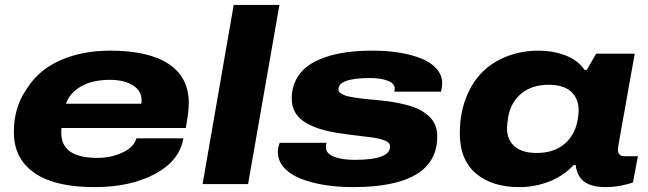

<svg xmlns="http://www.w3.org/2000/svg" viewBox="-20 -745 2622 777"><path d="M362.8 12.2Q260.7 12.2 188.5 -11.5Q116.2 -35.2 76.2 -85.2Q36.1 -135.3 36.1 -210Q36.1 -313.5 88.9 -386.2Q135.7 -461.9 224.1 -501Q312.5 -540 426.8 -540Q580.6 -540 662.4 -486.3Q744.1 -432.6 744.1 -327.1Q744.1 -292.5 731.9 -227.1H229Q228 -220.2 228 -207Q228 -106 374 -106Q429.7 -106 476.1 -127.9Q522.5 -149.9 532.2 -185.1H722.2Q706.5 -94.2 607.2 -41Q507.8 12.2 362.8 12.2ZM247.1 -325.2H551.8Q553.2 -332.5 553.2 -338.9Q553.2 -377.4 517.8 -399.7Q482.4 -421.9 424.8 -421.9Q355 -421.9 308.6 -395.8Q262.2 -369.6 247.1 -325.2Z M799.8 0 925.8 -725.1H1110.8L983.9 0Z M1408.7 12.2Q1348.6 12.2 1295.4 3.9Q1242.2 -4.4 1198.7 -21.2Q1155.3 -38.1 1129.9 -66.2Q1104.5 -94.2 1104.5 -130.9Q1104.5 -145.5 1111.8 -167H1301.8Q1298.8 -159.7 1298.8 -149.9Q1298.8 -123.5 1331.3 -110.8Q1363.8 -98.1 1415.5 -98.1Q1558.6 -98.1 1558.6 -151.9Q1558.6 -160.2 1553.2 -166.3Q1547.9 -172.4 1536.9 -176.5Q1525.9 -180.7 1512.9 -183.8Q1500 -187 1480.5 -189.5Q1460.9 -191.9 1442.6 -194.1Q1424.3 -196.3 1398.9 -199.5Q1373.5 -202.6 1352.5 -206.1Q1310.1 -212.4 1278.1 -222.2Q1246.1 -231.9 1218.3 -247.8Q1190.4 -263.7 1175.5 -288.6Q1160.6 -313.5 1160.6 -346.2Q1160.6 -388.7 1177.7 -421.9Q1194.8 -455.1 1224.4 -477.1Q1253.9 -499 1296.1 -513.4Q1338.4 -527.8 1385.7 -533.9Q1433.1 -540 1488.8 -540Q1545.9 -540 1595.7 -532Q1645.5 -523.9 1684.8 -508.3Q1724.1 -492.7 1746.8 -466.6Q1769.5 -440.4 1769.5 -407.2Q1769.5 -392.6 1764.6 -374H1575.7Q1576.2 -377 1576.7 -379.9Q1577.1 -382.8 1577.4 -384.3Q1577.6 -385.7 1577.6 -386.2Q1577.6 -407.2 1549.1 -418.2Q1520.5 -429.2 1479.5 -429.2Q1349.6 -429.2 1349.6 -383.8Q1349.6 -378.4 1352.3 -373.8Q1355 -369.1 1361.3 -365.7Q1367.7 -362.3 1374.5 -359.4Q1381.3 -356.4 1392.8 -354.2Q1404.3 -352.1 1414.1 -350.3Q1423.8 -348.6 1439.2 -346.7Q1454.6 -344.7 1465.8 -343.8Q1477.1 -342.8 1495.1 -341.1Q1513.2 -339.4 1524.9 -337.9Q1554.7 -335 1578.9 -330.6Q1603 -326.2 1630.1 -319.1Q1657.2 -312 1677.5 -301.3Q1697.8 -290.5 1714.8 -275.6Q1731.9 -260.7 1740.7 -239.7Q1749.5 -218.8 1749.5 -192.9Q1749.5 12.2 1408.7 12.2Z M2081.5 12.2Q1970.7 12.2 1905.8 -43.2Q1840.8 -98.6 1840.8 -205.1Q1840.8 -295.4 1873.5 -367.2Q1912.1 -452.6 1988.3 -496.3Q2064.5 -540 2159.7 -540Q2218.3 -540 2268.6 -520.8Q2318.8 -501.5 2345.7 -461.9H2354.5L2392.6 -527.8H2548.8L2527.8 -411.1Q2520 -366.2 2507.6 -297.4Q2495.1 -228.5 2487.8 -187Q2480.5 -145.5 2480.5 -140.1Q2480.5 -112.8 2507.8 -112.8H2561.5L2541.5 -6.8Q2524.4 0 2493.2 6.1Q2461.9 12.2 2430.7 12.2Q2351.1 12.2 2324.7 -30.8Q2312.5 -51.8 2309.6 -77.1H2301.8Q2258.3 -31.7 2201.2 -9.8Q2144 12.2 2081.5 12.2ZM2151.9 -126Q2221.7 -126 2264.6 -162.6Q2307.6 -199.2 2317.9 -261.2Q2321.8 -284.2 2321.8 -296.9Q2321.8 -346.2 2291.3 -374Q2260.7 -401.9 2200.7 -401.9Q2132.8 -401.9 2090.1 -366.7Q2047.4 -331.5 2036.6 -272Q2031.7 -239.7 2031.7 -226.1Q2031.7 -179.7 2062.3 -152.8Q2092.8 -126 2151.9 -126Z"/></svg>

Font: Archivo Expanded ExtraBold
Style: Italic
Weight: 800
Width: 7
Italic angle: -10°
Designer: Hector Gatti
Foundry: Omnibus-Type
Version: Version 2.001